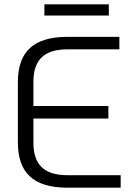

<svg xmlns="http://www.w3.org/2000/svg" viewBox="-20 -871 625 891"><path d="M63 -209V-491Q63 -597 119.5 -648.5Q176 -700 293 -700H534V-642H293Q212 -642 173.5 -605Q135 -568 135 -491V-379H483V-321H135V-209Q135 -132 173.5 -95Q212 -58 293 -58H540V0H293Q176 0 119.5 -51.5Q63 -103 63 -209ZM186 -851H485V-799H186Z"/></svg>

Font: KoHo
Style: Regular
Weight: 400
Version: Version 1.000; ttfautohint (v1.6)